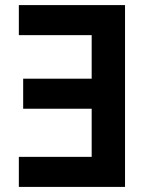

<svg xmlns="http://www.w3.org/2000/svg" viewBox="-20 -734 570 754"><path d="M471 0H54V-118H340V-307H71V-425H340V-596H54V-714H471Z"/></svg>

Font: Noto Sans Mono Condensed
Style: Bold
Weight: 700
Width: 3
Designer: Monotype Design Team
Foundry: Monotype Imaging Inc.
Version: Version 2.014